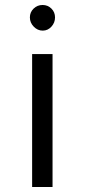

<svg xmlns="http://www.w3.org/2000/svg" viewBox="-20 -747 341 771"><path d="M191 -530V4H109V-530ZM151 -727Q172 -727 186.5 -712.5Q201 -698 201 -677Q201 -656 186.5 -640Q172 -624 151.5 -624Q131 -624 115.5 -640Q100 -656 100 -677Q100 -698 115 -712.5Q130 -727 151 -727Z"/></svg>

Font: Kelly Slab
Style: Regular
Weight: 400
Designer: Denis Masharov
Foundry: Denis Masharov
Version: Version 1.001